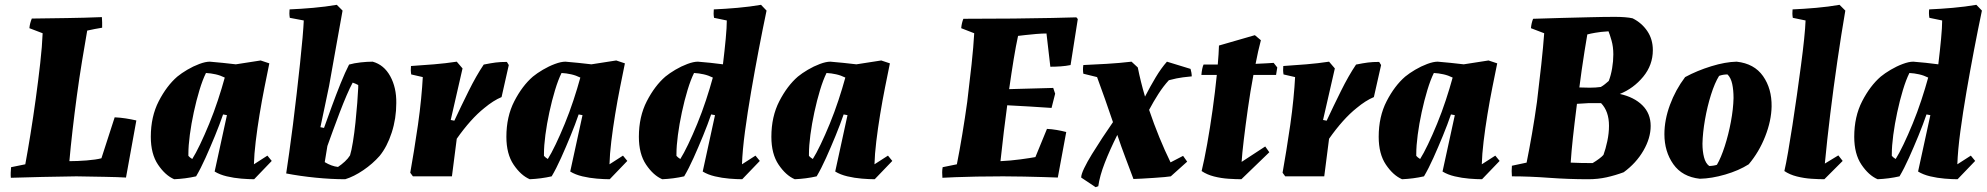

<svg xmlns="http://www.w3.org/2000/svg" viewBox="-20 -732 8247 797"><path d="M25 6Q24 -5 24.5 -16Q25 -27 26 -38L85 -50Q95 -104 106.5 -175Q118 -246 128.5 -322.5Q139 -399 147 -470Q155 -541 157 -594L102 -615Q103 -626 105.5 -635.5Q108 -645 112 -655Q184 -656 257 -657Q330 -658 403 -661Q404 -650 404 -639Q404 -628 404 -617Q390 -615 373 -611.5Q356 -608 342 -605Q332 -548 320.5 -478Q309 -408 299 -334Q289 -260 281 -190Q273 -120 268 -63Q301 -63 339.5 -66Q378 -69 401 -75L456 -245Q479 -244 501.5 -240.5Q524 -237 546 -232L503 5Q470 3 413.5 2Q357 1 297 0Q225 1 154.5 2.5Q84 4 25 6Z M703 12Q666 -4 636 -48.5Q606 -93 606 -164Q606 -248 639 -312Q672 -376 716 -414Q733 -428 757.5 -442.5Q782 -457 807.5 -466.5Q833 -476 851 -476Q878 -474 905 -471Q932 -468 959 -465L1062 -481L1098 -469Q1089 -425 1078 -370Q1067 -315 1057.5 -257Q1048 -199 1041.5 -145Q1035 -91 1034 -50L1090 -86L1108 -64L1035 12Q1012 12 981.5 9.5Q951 7 921.5 0Q892 -7 871 -20L922 -254L906 -257Q892 -216 872.5 -168.5Q853 -121 833 -76.5Q813 -32 794 0Q772 5 749 8Q726 11 703 12ZM778 -72Q792 -94 810.5 -132.5Q829 -171 848.5 -218.5Q868 -266 884.5 -316Q901 -366 913 -410Q895 -419 875 -423.5Q855 -428 835 -429Q821 -401 808 -358Q795 -315 784.5 -266.5Q774 -218 768 -172.5Q762 -127 762 -93V-85Q768 -78 778 -72Z M1413 12Q1355 12 1290 5.5Q1225 -1 1168 -12Q1173 -45 1180.5 -98Q1188 -151 1196 -214Q1204 -277 1211.5 -343Q1219 -409 1225.5 -469Q1232 -529 1236 -576Q1240 -623 1241 -647L1183 -658Q1180 -675 1182 -693Q1229 -695 1280.5 -699.5Q1332 -704 1378 -712L1402 -688Q1388 -611 1374 -532Q1360 -453 1346 -375Q1337 -332 1328 -289Q1319 -246 1310 -204L1325 -201Q1339 -240 1357 -289.5Q1375 -339 1394 -386Q1413 -433 1429 -464Q1450 -470 1477 -473Q1504 -476 1527 -476Q1574 -463 1600 -415.5Q1626 -368 1625 -304Q1625 -240 1606 -181.5Q1587 -123 1556 -85Q1527 -52 1488 -25.5Q1449 1 1413 12ZM1383 -39Q1398 -49 1411.5 -61.5Q1425 -74 1433 -87Q1439 -106 1445 -143Q1451 -180 1455.5 -223Q1460 -266 1463 -305Q1466 -344 1467 -368V-379Q1456 -385 1444 -389Q1433 -369 1419 -336.5Q1405 -304 1390.5 -266Q1376 -228 1362.5 -191Q1349 -154 1339 -126L1328 -59Q1356 -42 1383 -39Z M1694 0 1683 -15Q1690 -55 1698.5 -106.5Q1707 -158 1715 -214Q1723 -270 1728 -321.5Q1733 -373 1735 -412L1687 -423Q1684 -440 1686 -458Q1733 -461 1781.5 -465Q1830 -469 1876 -476L1900 -448L1851 -234L1866 -231Q1894 -291 1925.5 -354.5Q1957 -418 1988 -464Q2018 -470 2037.5 -472.5Q2057 -475 2084 -475L2092 -462L2062 -329Q2045 -322 2027 -310.5Q2009 -299 1991 -284Q1962 -261 1933 -228.5Q1904 -196 1876 -156L1856 0Z M2179 12Q2142 -4 2112 -48.5Q2082 -93 2082 -164Q2082 -248 2115 -312Q2148 -376 2192 -414Q2209 -428 2233.5 -442.5Q2258 -457 2283.5 -466.5Q2309 -476 2327 -476Q2354 -474 2381 -471Q2408 -468 2435 -465L2538 -481L2574 -469Q2565 -425 2554 -370Q2543 -315 2533.5 -257Q2524 -199 2517.5 -145Q2511 -91 2510 -50L2566 -86L2584 -64L2511 12Q2488 12 2457.5 9.5Q2427 7 2397.5 0Q2368 -7 2347 -20L2398 -254L2382 -257Q2368 -216 2348.5 -168.5Q2329 -121 2309 -76.5Q2289 -32 2270 0Q2248 5 2225 8Q2202 11 2179 12ZM2254 -72Q2268 -94 2286.5 -132.5Q2305 -171 2324.5 -218.5Q2344 -266 2360.5 -316Q2377 -366 2389 -410Q2371 -419 2351 -423.5Q2331 -428 2311 -429Q2297 -401 2284 -358Q2271 -315 2260.5 -266.5Q2250 -218 2244 -172.5Q2238 -127 2238 -93V-85Q2244 -78 2254 -72Z M2729 12Q2692 -4 2662 -48.5Q2632 -93 2632 -164Q2632 -248 2665 -312Q2698 -376 2742 -414Q2759 -428 2783.5 -442.5Q2808 -457 2833.5 -466.5Q2859 -476 2877 -476Q2929 -472 2981 -465Q2988 -523 2992.5 -571Q2997 -619 2997 -647L2944 -658Q2941 -675 2943 -693Q2990 -695 3041.5 -699.5Q3093 -704 3139 -712L3162 -688Q3146 -612 3129.5 -525.5Q3113 -439 3098 -352Q3083 -265 3072.5 -186.5Q3062 -108 3060 -50L3116 -86L3134 -64L3061 12Q3038 12 3007.5 9.5Q2977 7 2947.5 0Q2918 -7 2897 -20L2948 -254L2932 -257Q2918 -216 2898.5 -168.5Q2879 -121 2859 -76.5Q2839 -32 2820 0Q2798 5 2775 8Q2752 11 2729 12ZM2804 -72Q2818 -94 2836.5 -132.5Q2855 -171 2874.5 -218.5Q2894 -266 2910.5 -316Q2927 -366 2939 -410Q2921 -419 2901 -423.5Q2881 -428 2861 -429Q2847 -401 2834 -358Q2821 -315 2810.5 -266Q2800 -217 2794 -171.5Q2788 -126 2788 -93V-85Q2794 -78 2804 -72Z M3279 12Q3242 -4 3212 -48.5Q3182 -93 3182 -164Q3182 -248 3215 -312Q3248 -376 3292 -414Q3309 -428 3333.5 -442.5Q3358 -457 3383.5 -466.5Q3409 -476 3427 -476Q3454 -474 3481 -471Q3508 -468 3535 -465L3638 -481L3674 -469Q3665 -425 3654 -370Q3643 -315 3633.5 -257Q3624 -199 3617.5 -145Q3611 -91 3610 -50L3666 -86L3684 -64L3611 12Q3588 12 3557.5 9.5Q3527 7 3497.5 0Q3468 -7 3447 -20L3498 -254L3482 -257Q3468 -216 3448.5 -168.5Q3429 -121 3409 -76.5Q3389 -32 3370 0Q3348 5 3325 8Q3302 11 3279 12ZM3354 -72Q3368 -94 3386.5 -132.5Q3405 -171 3424.5 -218.5Q3444 -266 3460.5 -316Q3477 -366 3489 -410Q3471 -419 3451 -423.5Q3431 -428 3411 -429Q3397 -401 3384 -358Q3371 -315 3360.5 -266.5Q3350 -218 3344 -172.5Q3338 -127 3338 -93V-85Q3344 -78 3354 -72Z M3892 6Q3891 -5 3891 -16Q3891 -27 3893 -38L3952 -50Q3963 -105 3974.5 -174.5Q3986 -244 3995 -309Q4005 -390 4013 -464.5Q4021 -539 4024 -594L3970 -615Q3972 -637 3979 -654Q4092 -654 4186.5 -655Q4281 -656 4348.5 -657.5Q4416 -659 4448 -660L4454 -653L4424 -462Q4405 -458 4383 -456.5Q4361 -455 4340 -455L4324 -593Q4306 -593 4281.5 -591Q4257 -589 4236 -586.5Q4215 -584 4206 -583Q4197 -542 4188 -487Q4179 -432 4169 -362L4352 -367L4360 -343L4345 -284Q4301 -287 4252 -290Q4203 -293 4161 -295Q4154 -244 4147 -186Q4140 -128 4133 -63Q4175 -65 4216 -70.5Q4257 -76 4278 -80L4326 -197Q4346 -196 4366.5 -192.5Q4387 -189 4406 -184L4371 5Q4348 4 4311 3Q4274 2 4230.5 1Q4187 0 4144 0Q4086 0 4034.5 1Q3983 2 3945.5 3.5Q3908 5 3892 6Z M4528 45 4468 5Q4468 -8 4480.5 -34Q4493 -60 4513 -92.5Q4533 -125 4556 -160Q4579 -195 4600 -225Q4584 -272 4567 -320.5Q4550 -369 4534 -412L4477 -426Q4474 -444 4477 -462Q4522 -464 4574 -467Q4626 -470 4677 -476L4703 -452Q4715 -392 4733 -331Q4754 -372 4777 -410.5Q4800 -449 4824 -476L4922 -446Q4924 -440 4925.5 -431Q4927 -422 4927 -415Q4915 -414 4890.5 -411Q4866 -408 4832 -399Q4809 -374 4788.5 -342Q4768 -310 4750 -276Q4770 -217 4792.5 -162Q4815 -107 4839 -58L4891 -85L4908 -61L4840 0Q4835 1 4814.5 3Q4794 5 4768.5 6.5Q4743 8 4719.5 9.5Q4696 11 4685 11Q4669 -32 4651.5 -78Q4634 -124 4618 -172Q4587 -110 4566 -56Q4545 -2 4539 41Z M5133 12Q5110 12 5079.5 10Q5049 8 5019.5 0.5Q4990 -7 4968 -22Q4979 -67 4991 -134Q5003 -201 5013.5 -276Q5024 -351 5031 -421H4967Q4968 -434 4970.5 -446Q4973 -458 4976 -464Q4988 -464 5003 -464Q5018 -464 5035 -464Q5039 -509 5040 -543L5189 -586L5214 -565Q5208 -543 5202.5 -518Q5197 -493 5192 -467Q5214 -468 5233.5 -469Q5253 -470 5267 -471L5282 -452L5277 -421H5183Q5170 -352 5160 -281Q5150 -210 5143 -151.5Q5136 -93 5134 -60L5232 -124L5249 -100Z M5315 0 5304 -15Q5311 -55 5319.5 -106.5Q5328 -158 5336 -214Q5344 -270 5349 -321.5Q5354 -373 5356 -412L5308 -423Q5305 -440 5307 -458Q5354 -461 5402.5 -465Q5451 -469 5497 -476L5521 -448L5472 -234L5487 -231Q5515 -291 5546.5 -354.5Q5578 -418 5609 -464Q5639 -470 5658.5 -472.5Q5678 -475 5705 -475L5713 -462L5683 -329Q5666 -322 5648 -310.5Q5630 -299 5612 -284Q5583 -261 5554 -228.5Q5525 -196 5497 -156L5477 0Z M5800 12Q5763 -4 5733 -48.5Q5703 -93 5703 -164Q5703 -248 5736 -312Q5769 -376 5813 -414Q5830 -428 5854.5 -442.5Q5879 -457 5904.5 -466.5Q5930 -476 5948 -476Q5975 -474 6002 -471Q6029 -468 6056 -465L6159 -481L6195 -469Q6186 -425 6175 -370Q6164 -315 6154.5 -257Q6145 -199 6138.5 -145Q6132 -91 6131 -50L6187 -86L6205 -64L6132 12Q6109 12 6078.5 9.5Q6048 7 6018.5 0Q5989 -7 5968 -20L6019 -254L6003 -257Q5989 -216 5969.5 -168.5Q5950 -121 5930 -76.5Q5910 -32 5891 0Q5869 5 5846 8Q5823 11 5800 12ZM5875 -72Q5889 -94 5907.5 -132.5Q5926 -171 5945.5 -218.5Q5965 -266 5981.5 -316Q5998 -366 6010 -410Q5992 -419 5972 -423.5Q5952 -428 5932 -429Q5918 -401 5905 -358Q5892 -315 5881.5 -266.5Q5871 -218 5865 -172.5Q5859 -127 5859 -93V-85Q5865 -78 5875 -72Z M6573 12Q6490 12 6409 6Q6328 0 6256 0Q6255 -11 6255 -22Q6255 -33 6256 -44L6317 -57Q6328 -111 6339.5 -177.5Q6351 -244 6360 -309Q6370 -390 6378 -464.5Q6386 -539 6390 -594L6335 -615Q6337 -637 6344 -654Q6399 -656 6460.5 -657.5Q6522 -659 6580.5 -660.5Q6639 -662 6684 -662Q6706 -662 6725 -660.5Q6744 -659 6757 -656Q6795 -637 6818 -603Q6841 -569 6841 -524Q6841 -462 6801 -413.5Q6761 -365 6704 -342Q6763 -329 6797.5 -295Q6832 -261 6832 -209Q6832 -159 6802 -107Q6772 -55 6720 -17Q6685 -4 6649 4Q6613 12 6573 12ZM6579 -368Q6604 -368 6625 -371Q6634 -376 6642 -382.5Q6650 -389 6658 -396Q6667 -419 6672 -448.5Q6677 -478 6677 -506Q6677 -538 6669.5 -564Q6662 -590 6657 -602Q6623 -600 6602 -596Q6592 -594 6583.5 -592.5Q6575 -591 6569 -589Q6564 -559 6557.5 -519.5Q6551 -480 6545.5 -440Q6540 -400 6536 -369Q6557 -368 6579 -368ZM6591 -55Q6606 -64 6618 -73Q6630 -82 6636 -89Q6645 -113 6652 -146Q6659 -179 6659 -210Q6659 -270 6626 -304Q6615 -304 6602.5 -304Q6590 -304 6576 -304Q6564 -303 6551.5 -302.5Q6539 -302 6526 -301Q6515 -214 6509 -158.5Q6503 -103 6500 -57Q6520 -56 6543 -55.5Q6566 -55 6591 -55Z M7036 10Q6963 2 6926 -50.5Q6889 -103 6889 -175Q6889 -234 6912 -296.5Q6935 -359 6975 -412Q7025 -439 7083.5 -457Q7142 -475 7189 -476Q7262 -468 7298.5 -416Q7335 -364 7334 -290Q7333 -231 7307.5 -166Q7282 -101 7239 -50Q7198 -24 7141.5 -7.5Q7085 9 7036 10ZM7075 -43Q7083 -43 7092.5 -44.5Q7102 -46 7107 -48Q7124 -77 7139.5 -125Q7155 -173 7165 -226.5Q7175 -280 7176 -325Q7176 -358 7170.5 -383.5Q7165 -409 7151 -423Q7132 -423 7116 -417Q7098 -388 7082.5 -339Q7067 -290 7057.5 -235.5Q7048 -181 7047 -136Q7047 -104 7053.5 -79Q7060 -54 7075 -43Z M7553 12Q7529 12 7499 10Q7469 8 7439 0.5Q7409 -7 7387 -22Q7394 -52 7402.5 -101.5Q7411 -151 7420.5 -212Q7430 -273 7439 -337Q7448 -401 7456 -461Q7464 -521 7469 -569.5Q7474 -618 7475 -647L7422 -658Q7419 -675 7421 -693Q7468 -695 7519.5 -699.5Q7571 -704 7616 -712L7640 -688Q7623 -589 7607 -479Q7591 -369 7577.5 -259Q7564 -149 7555 -53L7611 -87L7629 -64Z M7774 12Q7737 -4 7707 -48.5Q7677 -93 7677 -164Q7677 -248 7710 -312Q7743 -376 7787 -414Q7804 -428 7828.5 -442.5Q7853 -457 7878.5 -466.5Q7904 -476 7922 -476Q7974 -472 8026 -465Q8033 -523 8037.5 -571Q8042 -619 8042 -647L7989 -658Q7986 -675 7988 -693Q8035 -695 8086.5 -699.5Q8138 -704 8184 -712L8207 -688Q8191 -612 8174.5 -525.5Q8158 -439 8143 -352Q8128 -265 8117.5 -186.5Q8107 -108 8105 -50L8161 -86L8179 -64L8106 12Q8083 12 8052.5 9.5Q8022 7 7992.5 0Q7963 -7 7942 -20L7993 -254L7977 -257Q7963 -216 7943.5 -168.5Q7924 -121 7904 -76.5Q7884 -32 7865 0Q7843 5 7820 8Q7797 11 7774 12ZM7849 -72Q7863 -94 7881.5 -132.5Q7900 -171 7919.5 -218.5Q7939 -266 7955.5 -316Q7972 -366 7984 -410Q7966 -419 7946 -423.5Q7926 -428 7906 -429Q7892 -401 7879 -358Q7866 -315 7855.5 -266Q7845 -217 7839 -171.5Q7833 -126 7833 -93V-85Q7839 -78 7849 -72Z"/></svg>

Font: Labrada ExtraBold
Style: Italic
Weight: 800
Italic angle: -7°
Designer: Mercedes Jáuregui
Foundry: Omnibus-Type Team
Version: Version 1.000; ttfautohint (v1.8.4.7-5d5b)